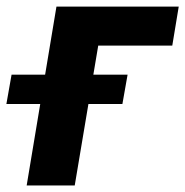

<svg xmlns="http://www.w3.org/2000/svg" viewBox="-83 -566 566 586"><path d="M462.5 -545.9 442.8 -426.8H216.8L145.1 0H-1.6L89.3 -545.9ZM-63.5 -248.6 -47.7 -338.1H306.4L290.6 -248.6Z"/></svg>

Font: Inter Tight
Style: Italic
Weight: 400
Italic angle: -9.39999°
Designer: Rasmus Andersson
Foundry: rsms
Version: Version 3.002